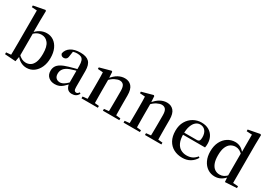

<svg xmlns="http://www.w3.org/2000/svg" viewBox="19 -1731 3745 2664"><g transform="rotate(30 1891.5 -398.5)"><path d="M40 0V-29L117 -36Q118 -65 118 -100Q118 -135 118.5 -170Q119 -205 119 -232V-746L36 -751V-778L218 -813L232 -804L229 -647V-453L231 -443V-80V-78L214 12ZM389 16Q340 16 294 -9Q248 -34 211 -88H200L216 -108Q249 -72 280.5 -56.5Q312 -41 347 -41Q386 -41 419.5 -61.5Q453 -82 473.5 -132Q494 -182 494 -269Q494 -383 453 -435.5Q412 -488 349 -488Q327 -488 304 -482Q281 -476 256 -458.5Q231 -441 199 -406L187 -435H204Q246 -491 296.5 -517Q347 -543 400 -543Q462 -543 510 -510Q558 -477 586 -415.5Q614 -354 614 -268Q614 -186 585.5 -122Q557 -58 506.5 -21Q456 16 389 16Z M842 16Q781 16 741 -19Q701 -54 701 -117Q701 -158 719 -189.5Q737 -221 779.5 -246Q822 -271 893 -291Q934 -303 982 -315.5Q1030 -328 1070 -337V-312Q1030 -302 989.5 -290.5Q949 -279 919 -268Q861 -246 834 -212.5Q807 -179 807 -133Q807 -87 831 -64Q855 -41 893 -41Q912 -41 932 -49Q952 -57 978 -77.5Q1004 -98 1039 -135L1052 -84H1022Q992 -52 966 -29.5Q940 -7 910.5 4.5Q881 16 842 16ZM1116 15Q1068 15 1043 -15Q1018 -45 1013 -96V-99V-372Q1013 -426 1002 -456Q991 -486 967 -498Q943 -510 904 -510Q877 -510 849 -503Q821 -496 786 -480L840 -506L828 -428Q825 -392 808.5 -377Q792 -362 770 -362Q726 -362 716 -404Q728 -468 785.5 -505.5Q843 -543 939 -543Q1034 -543 1078 -499Q1122 -455 1122 -356V-100Q1122 -60 1132 -45.5Q1142 -31 1160 -31Q1172 -31 1182 -37.5Q1192 -44 1205 -61L1221 -46Q1204 -15 1178.5 0Q1153 15 1116 15Z M1265 0V-29L1372 -40H1422L1527 -29V0ZM1341 0Q1342 -25 1342.5 -66.5Q1343 -108 1343.5 -153Q1344 -198 1344 -232V-301Q1344 -352 1343.5 -388.5Q1343 -425 1341 -461L1258 -467V-492L1437 -541L1450 -532L1457 -417V-415V-232Q1457 -198 1457.5 -153Q1458 -108 1458.5 -66.5Q1459 -25 1460 0ZM1608 0V-29L1714 -40H1764L1871 -29V0ZM1683 0Q1684 -25 1684.5 -66Q1685 -107 1685.5 -152Q1686 -197 1686 -232V-359Q1686 -427 1664.5 -454Q1643 -481 1603 -481Q1571 -481 1525.5 -458Q1480 -435 1431 -379L1424 -417H1438Q1493 -487 1545 -515Q1597 -543 1651 -543Q1718 -543 1758 -498Q1798 -453 1798 -353V-232Q1798 -197 1798.5 -152Q1799 -107 1799.5 -66Q1800 -25 1801 0Z M1939 0V-29L2046 -40H2096L2201 -29V0ZM2015 0Q2016 -25 2016.5 -66.5Q2017 -108 2017.5 -153Q2018 -198 2018 -232V-301Q2018 -352 2017.5 -388.5Q2017 -425 2015 -461L1932 -467V-492L2111 -541L2124 -532L2131 -417V-415V-232Q2131 -198 2131.5 -153Q2132 -108 2132.5 -66.5Q2133 -25 2134 0ZM2282 0V-29L2388 -40H2438L2545 -29V0ZM2357 0Q2358 -25 2358.5 -66Q2359 -107 2359.5 -152Q2360 -197 2360 -232V-359Q2360 -427 2338.5 -454Q2317 -481 2277 -481Q2245 -481 2199.5 -458Q2154 -435 2105 -379L2098 -417H2112Q2167 -487 2219 -515Q2271 -543 2325 -543Q2392 -543 2432 -498Q2472 -453 2472 -353V-232Q2472 -197 2472.5 -152Q2473 -107 2473.5 -66Q2474 -25 2475 0Z M2886 16Q2808 16 2747.5 -16Q2687 -48 2652.5 -110.5Q2618 -173 2618 -264Q2618 -351 2654.5 -413.5Q2691 -476 2750.5 -509.5Q2810 -543 2878 -543Q2948 -543 2997 -514.5Q3046 -486 3071 -437.5Q3096 -389 3096 -328Q3096 -292 3090 -267H2668V-300H2939Q2968 -300 2978.5 -316Q2989 -332 2989 -369Q2989 -434 2958.5 -472Q2928 -510 2874 -510Q2836 -510 2805 -484Q2774 -458 2755.5 -406Q2737 -354 2737 -277Q2737 -195 2760.5 -143Q2784 -91 2826 -66.5Q2868 -42 2921 -42Q2974 -42 3012 -61.5Q3050 -81 3078 -117L3095 -103Q3063 -47 3010 -15.5Q2957 16 2886 16Z M3405 16Q3341 16 3290 -18Q3239 -52 3209.5 -113.5Q3180 -175 3180 -258Q3180 -346 3212.5 -410Q3245 -474 3299.5 -508.5Q3354 -543 3419 -543Q3467 -543 3507.5 -520Q3548 -497 3583 -447H3593L3577 -426Q3547 -459 3517.5 -473.5Q3488 -488 3457 -488Q3414 -488 3378.5 -466Q3343 -444 3321.5 -394.5Q3300 -345 3300 -262Q3300 -184 3320 -135Q3340 -86 3374 -63.5Q3408 -41 3451 -41Q3486 -41 3516 -56Q3546 -71 3575 -105L3592 -81H3582Q3548 -34 3503.5 -9Q3459 16 3405 16ZM3569 11 3562 -84V-87V-446L3565 -457V-746L3478 -751V-778L3662 -813L3677 -804L3674 -649V-35L3756 -29V0Z"/></g></svg>

Font: Noto Serif TC ExtraLight SemiBold
Style: Regular
Weight: 600
Version: Version 2.003-H1;hotconv 1.1.1;makeotfexe 2.6.0